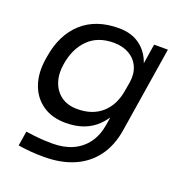

<svg xmlns="http://www.w3.org/2000/svg" viewBox="-135 -669 941 995"><g transform="rotate(20 335.0 -172.0)"><path d="M216 208Q176 208 144 205.5Q112 203 72 197L85 116Q126 122 159 125Q192 128 233 128Q296 128 343.5 106.5Q391 85 421.5 43.5Q452 2 462 -59L478 -161L522 -237Q500 -126 435 -61Q370 4 260 4Q184 4 132.5 -32Q81 -68 59.5 -129.5Q38 -191 50 -269L53 -287Q73 -412 150 -482Q227 -552 353 -552Q421 -552 466.5 -520Q512 -488 533 -433Q554 -378 545 -307L517 -306L553 -534H629L554 -63Q540 26 495 86.5Q450 147 379 177.5Q308 208 216 208ZM292 -84Q376 -84 428 -130.5Q480 -177 493 -260L501 -306Q509 -355 492.5 -392.5Q476 -430 440 -451Q404 -472 354 -472Q266 -472 213.5 -419.5Q161 -367 147 -278Q138 -223 153 -179Q168 -135 203.5 -109.5Q239 -84 292 -84Z"/></g></svg>

Font: Sora Variable Italic
Style: Regular
Weight: 400
Designer: Jonathan Barnbrook, Julián Moncada
Foundry: Barnbrook Fonts
Version: Version 2.000